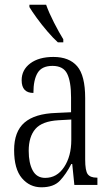

<svg xmlns="http://www.w3.org/2000/svg" viewBox="-20 -786 469 816"><path d="M156 10Q106 10 73 -29Q40 -68 40 -148Q40 -227 84 -265Q128 -303 218 -306L282 -309V-372Q282 -439 265.5 -472.5Q249 -506 203 -506Q158 -506 140 -476.5Q122 -447 122 -391Q72 -391 72 -445Q72 -489 108.5 -516.5Q145 -544 207 -544Q274 -544 308 -504.5Q342 -465 342 -369V-108Q342 -60 353 -45.5Q364 -31 391 -31H394V0H296L287 -89H283Q261 -46 234.5 -18Q208 10 156 10ZM172 -30Q222 -30 252.5 -76Q283 -122 283 -191V-278L229 -275Q159 -271 130.5 -238Q102 -205 102 -145Q102 -93 119 -61.5Q136 -30 172 -30ZM226 -606Q206 -624 181.5 -652.5Q157 -681 136 -710Q115 -739 105 -756V-766H176Q188 -732 209.5 -690Q231 -648 249 -619V-606Z"/></svg>

Font: Noto Serif Tamil ExtraCondensed Light
Style: Regular
Weight: 300
Width: 2
Designer: Indian Type Foundry, Tom Grace, and the Monotype Design Team
Foundry: Monotype Imaging Inc.
Version: Version 2.004; ttfautohint (v1.8.4.7-5d5b)